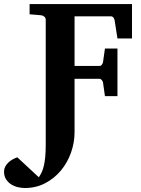

<svg xmlns="http://www.w3.org/2000/svg" viewBox="-123 -691 702 953"><path d="M460 -500 445.8 -590.8Q444.3 -598.6 439.7 -604.2Q435.1 -609.9 428.2 -609.9H247.1V-363.8H371.1Q377.9 -363.8 382.6 -370.1Q387.2 -376.5 388.2 -381.8L397.9 -450.2H460V-213.9H397.9L388.2 -282.2Q387.2 -287.6 382.1 -293.7Q377 -299.8 371.1 -299.8H247.1V-35.2Q247.1 16.6 229.5 66.4Q211.9 116.2 179.4 155.3Q147 194.3 101.3 218.3Q55.7 242.2 0 242.2Q-16.1 242.2 -34.2 238Q-52.2 233.9 -67.6 224.1Q-83 214.4 -93 198.7Q-103 183.1 -103 160.2Q-103 147.9 -97.4 137Q-91.8 126 -82.8 116.9Q-73.7 107.9 -61.8 101.1Q-49.8 94.2 -37.1 89.8L69.8 189Q77.6 177.2 84 163.8Q90.3 150.4 94.7 131.8Q99.1 113.3 101.6 87.4Q104 61.5 104 24.9V-592.8Q104 -602.5 96.9 -608.4Q89.8 -614.3 81.1 -615.2L23.9 -620.1V-670.9H532.2V-500Z"/></svg>

Font: Charis SIL
Style: Bold
Weight: 700
Foundry: SIL International
Version: Version 4.112